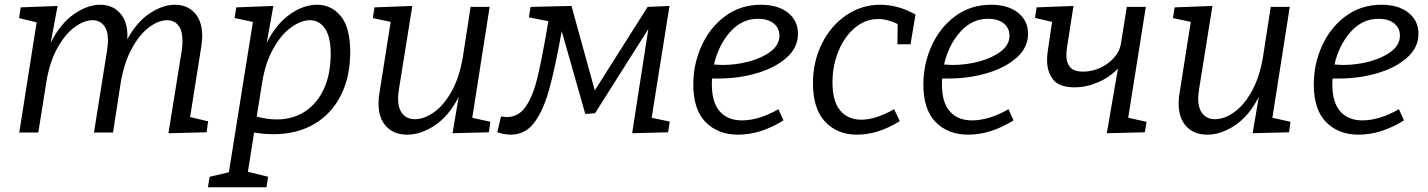

<svg xmlns="http://www.w3.org/2000/svg" viewBox="-20 -557 6003 807"><path d="M779 -65 855 -47 848 -1 688 3 744 -345Q747 -366 747 -384Q747 -427 730 -449.5Q713 -472 682 -472Q646 -472 606 -442Q566 -412 533.5 -352Q501 -292 487 -207L455 0H375L430 -345Q434 -375 434 -386Q434 -428 416.5 -450Q399 -472 369 -472Q333 -472 292.5 -442Q252 -412 219.5 -352Q187 -292 174 -207L141 0H61L134 -463L60 -481L67 -526L222 -532L193 -377Q233 -457 290 -497Q347 -537 401 -537Q455 -537 487 -499Q519 -461 515 -392Q555 -465 609.5 -501Q664 -537 715 -537Q767 -537 798.5 -502.5Q830 -468 830 -404Q830 -391 826 -361Z M1452 -339Q1452 -233 1412 -155Q1372 -77 1299.5 -35Q1227 7 1130 7Q1089 7 1048 0L1022 165L1107 186L1100 230H854L861 186L942 167L1043 -465L966 -481L973 -526L1129 -532L1101 -377Q1140 -455 1197.5 -496Q1255 -537 1312 -537Q1374 -537 1413 -488.5Q1452 -440 1452 -339ZM1059 -67Q1104 -55 1143 -55Q1212 -55 1263.5 -89.5Q1315 -124 1342.5 -186Q1370 -248 1370 -331Q1370 -402 1346 -437Q1322 -472 1283 -472Q1245 -472 1203 -441.5Q1161 -411 1127.5 -350.5Q1094 -290 1081 -205Z M1965 -62 2041 -45 2035 -1 1882 3 1908 -150Q1868 -71 1809 -31Q1750 9 1691 9Q1636 9 1603.5 -25.5Q1571 -60 1571 -122Q1571 -146 1575 -167L1622 -465L1547 -481L1554 -526L1713 -532L1657 -183Q1653 -155 1653 -144Q1653 -101 1672 -78.5Q1691 -56 1724 -56Q1763 -56 1804.5 -85.5Q1846 -115 1879 -174.5Q1912 -234 1926 -321L1958 -528H2038Z M2719 -62 2795 -46 2788 -1 2637 3 2705 -435 2481 -81 2440 -78 2341 -426Q2313 -269 2287.5 -178.5Q2262 -88 2224 -39.5Q2186 9 2127 9Q2100 9 2070 -1L2086 -68Q2098 -65 2110 -65Q2159 -65 2189 -108Q2219 -151 2237 -223Q2255 -295 2279 -434L2285 -468L2203 -484L2210 -528L2382 -532L2480 -177L2702 -528L2794 -532Z M2973 -227Q2972 -219 2972 -203Q2972 -126 3005.5 -88.5Q3039 -51 3098 -51Q3170 -51 3252 -98L3273 -51Q3177 9 3082 9Q2998 9 2946 -43.5Q2894 -96 2894 -202Q2894 -288 2929 -365Q2964 -442 3028.5 -489.5Q3093 -537 3178 -537Q3250 -537 3292 -503.5Q3334 -470 3334 -415Q3334 -357 3286 -314.5Q3238 -272 3161.5 -249.5Q3085 -227 3001 -227ZM2981 -286Q3005 -284 3018 -284Q3075 -284 3130 -299Q3185 -314 3220.5 -341.5Q3256 -369 3256 -407Q3256 -439 3232 -458.5Q3208 -478 3166 -478Q3098 -478 3049 -423Q3000 -368 2981 -286Z M3807 -371H3752L3753 -456Q3711 -477 3672 -477Q3617 -477 3573 -440Q3529 -403 3504 -341.5Q3479 -280 3479 -211Q3479 -131 3511.5 -92.5Q3544 -54 3600 -54Q3661 -54 3738 -98L3762 -48Q3671 9 3582 9Q3499 9 3448 -45.5Q3397 -100 3397 -207Q3397 -299 3435 -374.5Q3473 -450 3537.5 -493.5Q3602 -537 3680 -537Q3755 -537 3828 -496Z M3940 -227Q3939 -219 3939 -203Q3939 -126 3972.5 -88.5Q4006 -51 4065 -51Q4137 -51 4219 -98L4240 -51Q4144 9 4049 9Q3965 9 3913 -43.5Q3861 -96 3861 -202Q3861 -288 3896 -365Q3931 -442 3995.5 -489.5Q4060 -537 4145 -537Q4217 -537 4259 -503.5Q4301 -470 4301 -415Q4301 -357 4253 -314.5Q4205 -272 4128.5 -249.5Q4052 -227 3968 -227ZM3948 -286Q3972 -284 3985 -284Q4042 -284 4097 -299Q4152 -314 4187.5 -341.5Q4223 -369 4223 -407Q4223 -439 4199 -458.5Q4175 -478 4133 -478Q4065 -478 4016 -423Q3967 -368 3948 -286Z M4722 -62 4799 -45 4792 -1 4632 3 4679 -269Q4644 -232 4595 -211Q4546 -190 4496 -190Q4432 -190 4406.5 -222.5Q4381 -255 4381 -304Q4381 -325 4384 -343L4402 -465L4330 -482L4337 -526L4492 -532L4466 -366Q4462 -340 4462 -325Q4462 -294 4477.5 -275Q4493 -256 4533 -256Q4569 -256 4603.5 -271.5Q4638 -287 4662.5 -314.5Q4687 -342 4692 -377L4716 -528H4796Z M5328 -62 5404 -45 5398 -1 5245 3 5271 -150Q5231 -71 5172 -31Q5113 9 5054 9Q4999 9 4966.5 -25.5Q4934 -60 4934 -122Q4934 -146 4938 -167L4985 -465L4910 -481L4917 -526L5076 -532L5020 -183Q5016 -155 5016 -144Q5016 -101 5035 -78.5Q5054 -56 5087 -56Q5126 -56 5167.5 -85.5Q5209 -115 5242 -174.5Q5275 -234 5289 -321L5321 -528H5401Z M5581 -227Q5580 -219 5580 -203Q5580 -126 5613.5 -88.5Q5647 -51 5706 -51Q5778 -51 5860 -98L5881 -51Q5785 9 5690 9Q5606 9 5554 -43.5Q5502 -96 5502 -202Q5502 -288 5537 -365Q5572 -442 5636.5 -489.5Q5701 -537 5786 -537Q5858 -537 5900 -503.5Q5942 -470 5942 -415Q5942 -357 5894 -314.5Q5846 -272 5769.5 -249.5Q5693 -227 5609 -227ZM5589 -286Q5613 -284 5626 -284Q5683 -284 5738 -299Q5793 -314 5828.5 -341.5Q5864 -369 5864 -407Q5864 -439 5840 -458.5Q5816 -478 5774 -478Q5706 -478 5657 -423Q5608 -368 5589 -286Z"/></svg>

Font: Bitter Pro
Style: Italic
Weight: 400
Italic angle: -9°
Designer: Sol Matas, and Bitter project Authors
Foundry: Sol Matas
Version: Version 1.010